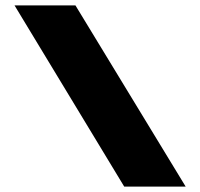

<svg xmlns="http://www.w3.org/2000/svg" viewBox="-20 -694 742 714"><path d="M442 0H670.5L260.5 -674H34Z"/></svg>

Font: Anybody Expanded Black
Style: Regular
Weight: 900
Width: 7
Designer: Tyler Finck
Foundry: Etcetera Type Company
Version: Version 1.113;gftools[0.9.25]